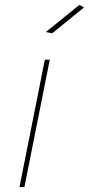

<svg xmlns="http://www.w3.org/2000/svg" viewBox="-20 -759 361 779"><path d="M302 -739 321 -729 192 -624 166 -629ZM182 -517 79 0H59L162 -517Z"/></svg>

Font: TypoPRO Montserrat
Style: Italic
Weight: 250
Italic angle: -11.3°
Designer: Julieta Ulanovsky
Foundry: Julieta Ulanovsky
Version: Version 6.001